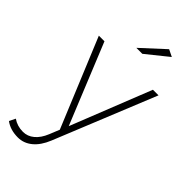

<svg xmlns="http://www.w3.org/2000/svg" viewBox="-300 -805 1063 1063"><g transform="rotate(45 231.5 -274.0)"><path d="M376 -723.1 248 -620.1H201.2L335 -743.2ZM474.1 -521 231.9 75.2Q208 133.8 170.9 164.3Q133.8 194.8 87.9 194.8Q28.8 194.8 -11.2 165L6.8 128.9Q41 152.8 85.9 152.8Q121.6 152.8 150.6 128.7Q179.7 104.5 198.2 59.1L222.2 0L6.8 -521H50.8L243.2 -48.8L430.2 -521Z"/></g></svg>

Font: Montserrat Ultra Light
Style: Regular
Weight: 200
Designer: Julieta Ulanovsky
Foundry: Julieta Ulanovsky
Version: Version 3.001;PS 003.001;hotconv 1.0.70;makeotf.lib2.5.58329